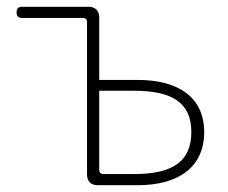

<svg xmlns="http://www.w3.org/2000/svg" viewBox="-20 -547 672 567"><path d="M237 -247V-31C237 -12 249 0 268 0H386C509 0 583 -55 583 -157C583 -258 509 -311 386 -311H273V-496C273 -515 261 -527 242 -527H151H45C34 -527 29 -522 29 -511C29 -500 34 -494 45 -494H224C233 -494 237 -490 237 -481ZM273 -156V-279H324H375C490 -279 545 -243 545 -157C545 -70 490 -33 375 -33H286C277 -33 273 -37 273 -46Z"/></svg>

Font: GenSenRounded2 TW EL
Style: Regular
Weight: 250
Version: Version 2.100;PS 2.1;hotconv 16.6.51;makeotf.lib2.5.65220 DE